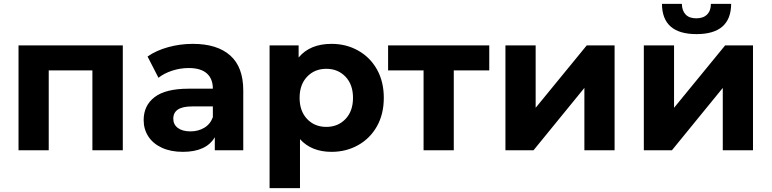

<svg xmlns="http://www.w3.org/2000/svg" viewBox="-20 -771 3958 985"><path d="M610 -538V0H454V-410H230V0H75V-538Z M1228 -307V0H1082V-67Q1038 8 918 8Q856 8 810.5 -13Q765 -34 741 -71Q717 -108 717 -155Q717 -230 773.5 -273Q830 -316 948 -316H1072Q1072 -367 1041 -394.5Q1010 -422 948 -422Q905 -422 863.5 -408.5Q822 -395 793 -372L737 -481Q781 -512 842.5 -529Q904 -546 969 -546Q1094 -546 1161 -486.5Q1228 -427 1228 -307ZM1072 -170V-225H965Q869 -225 869 -162Q869 -132 892.5 -114.5Q916 -97 957 -97Q997 -97 1028 -115.5Q1059 -134 1072 -170Z M1949 -269Q1949 -186 1914 -123.5Q1879 -61 1817.5 -26.5Q1756 8 1681 8Q1578 8 1519 -57V194H1363V-538H1512V-476Q1570 -546 1681 -546Q1756 -546 1817.5 -511.5Q1879 -477 1914 -414.5Q1949 -352 1949 -269ZM1791 -269Q1791 -337 1752.5 -377.5Q1714 -418 1654 -418Q1594 -418 1555.5 -377.5Q1517 -337 1517 -269Q1517 -201 1555.5 -160.5Q1594 -120 1654 -120Q1714 -120 1752.5 -160.5Q1791 -201 1791 -269Z M2490 -410H2308V0H2153V-410H1971V-538H2490Z M2573 -538H2728V-218L2990 -538H3133V0H2978V-320L2717 0H2573Z M3283 -538H3438V-218L3700 -538H3843V0H3688V-320L3427 0H3283ZM3376 -751H3478Q3479 -716 3497.5 -696.5Q3516 -677 3552 -677Q3588 -677 3607.5 -696.5Q3627 -716 3627 -751H3731Q3730 -596 3553 -596Q3377 -596 3376 -751Z"/></svg>

Font: Montserrat-Bold
Style: Bold
Weight: 700
Version: Version 7.200